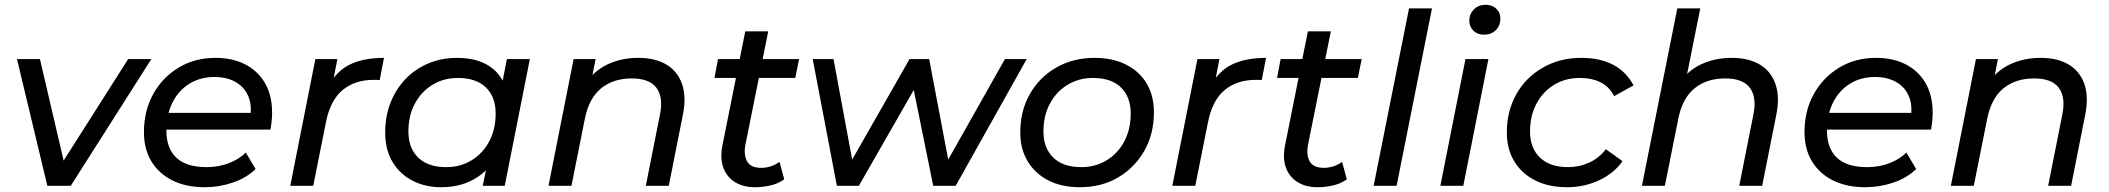

<svg xmlns="http://www.w3.org/2000/svg" viewBox="-20 -777 8821 803"><path d="M178 0 51 -530H147L259 -50H211L516 -530H613L276 0Z M836 6Q758 6 701 -22.5Q644 -51 613 -102.5Q582 -154 582 -224Q582 -314 621 -384Q660 -454 727.5 -494.5Q795 -535 881 -535Q953 -535 1006 -507.5Q1059 -480 1088.5 -429Q1118 -378 1118 -306Q1118 -288 1116 -269.5Q1114 -251 1111 -235H652L664 -305H1065L1026 -281Q1035 -337 1018 -375.5Q1001 -414 964.5 -434.5Q928 -455 877 -455Q817 -455 771.5 -426.5Q726 -398 701 -347.5Q676 -297 676 -229Q676 -157 717.5 -117.5Q759 -78 844 -78Q894 -78 937 -94.5Q980 -111 1008 -139L1049 -70Q1011 -33 954 -13.5Q897 6 836 6Z M1194 0 1299 -530H1391L1361 -376L1351 -414Q1388 -481 1445 -508Q1502 -535 1586 -535L1568 -442Q1562 -443 1556 -443Q1550 -443 1543 -443Q1464 -443 1412.5 -400Q1361 -357 1343 -265L1290 0Z M1825 6Q1758 6 1705 -21.5Q1652 -49 1621.5 -100Q1591 -151 1591 -223Q1591 -291 1613.5 -348Q1636 -405 1676.5 -447Q1717 -489 1772 -512Q1827 -535 1891 -535Q1960 -535 2008 -511Q2056 -487 2082 -440.5Q2108 -394 2108 -327Q2108 -229 2074 -153.5Q2040 -78 1976.5 -36Q1913 6 1825 6ZM1846 -78Q1906 -78 1953 -107Q2000 -136 2026.5 -186.5Q2053 -237 2053 -302Q2053 -372 2012 -411.5Q1971 -451 1895 -451Q1836 -451 1789 -422.5Q1742 -394 1715 -343.5Q1688 -293 1688 -227Q1688 -158 1729 -118Q1770 -78 1846 -78ZM1999 0 2027 -137 2059 -260 2072 -386 2100 -530H2196L2091 0Z M2650 -535Q2720 -535 2767 -507Q2814 -479 2832.5 -425.5Q2851 -372 2836 -297L2777 0H2681L2740 -297Q2755 -369 2726 -409Q2697 -449 2622 -449Q2545 -449 2494 -407.5Q2443 -366 2426 -280L2370 0H2274L2379 -530H2471L2441 -378L2423 -419Q2461 -479 2519.5 -507Q2578 -535 2650 -535Z M3137 6Q3089 6 3054.5 -15Q3020 -36 3005.5 -75Q2991 -114 3001 -167L3097 -646H3193L3097 -169Q3090 -126 3105.5 -100.5Q3121 -75 3164 -75Q3184 -75 3204 -81.5Q3224 -88 3240 -100L3260 -27Q3233 -8 3200.5 -1Q3168 6 3137 6ZM2968 -451 2983 -530H3322L3306 -451Z M3480 0 3379 -530H3466L3555 -50H3510L3784 -530H3866L3957 -50H3912L4183 -530H4274L3977 0H3883L3794 -438H3823L3572 0Z M4496 6Q4420 6 4364.5 -22.5Q4309 -51 4278 -102.5Q4247 -154 4247 -223Q4247 -313 4287 -383.5Q4327 -454 4397.5 -494.5Q4468 -535 4558 -535Q4633 -535 4689 -507Q4745 -479 4775.5 -428Q4806 -377 4806 -307Q4806 -217 4766 -146.5Q4726 -76 4656.5 -35Q4587 6 4496 6ZM4502 -78Q4562 -78 4609 -107Q4656 -136 4682.5 -186.5Q4709 -237 4709 -302Q4709 -372 4668 -411.5Q4627 -451 4551 -451Q4492 -451 4445 -422.5Q4398 -394 4371 -343.5Q4344 -293 4344 -227Q4344 -158 4385 -118Q4426 -78 4502 -78Z M4883 0 4988 -530H5080L5050 -376L5040 -414Q5077 -481 5134 -508Q5191 -535 5275 -535L5257 -442Q5251 -443 5245 -443Q5239 -443 5232 -443Q5153 -443 5101.5 -400Q5050 -357 5032 -265L4979 0Z M5490 6Q5442 6 5407.5 -15Q5373 -36 5358.5 -75Q5344 -114 5354 -167L5450 -646H5546L5450 -169Q5443 -126 5458.5 -100.5Q5474 -75 5517 -75Q5537 -75 5557 -81.5Q5577 -88 5593 -100L5613 -27Q5586 -8 5553.5 -1Q5521 6 5490 6ZM5321 -451 5336 -530H5675L5659 -451Z M5725 0 5873 -742H5969L5821 0Z M6004 0 6109 -530H6205L6100 0ZM6186 -632Q6159 -632 6142 -649Q6125 -666 6125 -690Q6125 -718 6144 -737.5Q6163 -757 6194 -757Q6221 -757 6238 -740.5Q6255 -724 6255 -701Q6255 -670 6236 -651Q6217 -632 6186 -632Z M6534 6Q6457 6 6400.5 -22.5Q6344 -51 6313 -102.5Q6282 -154 6282 -223Q6282 -313 6322 -383.5Q6362 -454 6433 -494.5Q6504 -535 6594 -535Q6671 -535 6726 -506.5Q6781 -478 6812 -420L6731 -375Q6711 -414 6674.5 -432.5Q6638 -451 6587 -451Q6527 -451 6480 -422.5Q6433 -394 6406 -343.5Q6379 -293 6379 -227Q6379 -158 6420.5 -118Q6462 -78 6538 -78Q6585 -78 6626.5 -97Q6668 -116 6696 -153L6766 -103Q6730 -52 6668 -23Q6606 6 6534 6Z M7223 -535Q7293 -535 7340 -507Q7387 -479 7405.5 -425.5Q7424 -372 7409 -297L7350 0H7254L7313 -297Q7328 -369 7299 -409Q7270 -449 7195 -449Q7118 -449 7067 -407.5Q7016 -366 6999 -280L6943 0H6847L6995 -742H7091L7018 -378L6996 -419Q7034 -479 7092.5 -507Q7151 -535 7223 -535Z M7781 6Q7703 6 7646 -22.5Q7589 -51 7558 -102.5Q7527 -154 7527 -224Q7527 -314 7566 -384Q7605 -454 7672.5 -494.5Q7740 -535 7826 -535Q7898 -535 7951 -507.5Q8004 -480 8033.5 -429Q8063 -378 8063 -306Q8063 -288 8061 -269.5Q8059 -251 8056 -235H7597L7609 -305H8010L7971 -281Q7980 -337 7963 -375.5Q7946 -414 7909.5 -434.5Q7873 -455 7822 -455Q7762 -455 7716.5 -426.5Q7671 -398 7646 -347.5Q7621 -297 7621 -229Q7621 -157 7662.5 -117.5Q7704 -78 7789 -78Q7839 -78 7882 -94.5Q7925 -111 7953 -139L7994 -70Q7956 -33 7899 -13.5Q7842 6 7781 6Z M8515 -535Q8585 -535 8632 -507Q8679 -479 8697.5 -425.5Q8716 -372 8701 -297L8642 0H8546L8605 -297Q8620 -369 8591 -409Q8562 -449 8487 -449Q8410 -449 8359 -407.5Q8308 -366 8291 -280L8235 0H8139L8244 -530H8336L8306 -378L8288 -419Q8326 -479 8384.5 -507Q8443 -535 8515 -535Z"/></svg>

Font: Montserrat Thin Medium
Style: Italic
Weight: 500
Italic angle: -11.3°
Version: Version 9.000